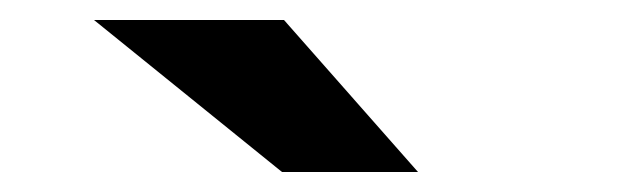

<svg xmlns="http://www.w3.org/2000/svg" viewBox="-20 -779 640 192"><path d="M262 -607 74 -759H264L398 -607Z"/></svg>

Font: Montserrat Thin ExtraBold
Style: Regular
Weight: 800
Version: Version 9.000